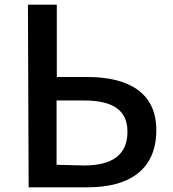

<svg xmlns="http://www.w3.org/2000/svg" viewBox="-20 -768 738 818"><path d="M102 30H354C527 30 646 -42 646 -214C646 -375 525 -440 352 -440H222V-748H99ZM221 -66V-340H336C461 -340 523 -299 523 -207C523 -107 457 -63 337 -63Z"/></svg>

Font: GenEiGothic-pro-SemiBold
Style: Regular
Weight: 500
Designer: Ryoko NISHIZUKA (kana & ideographs); Paul D. Hunt (Latin, Greek & Cyrillic); Wenlong ZHANG (bopomofo); Sandoll Communica
Foundry: Adobe Systems Incorporated; o_tamon
Version: Version 1.000.140830